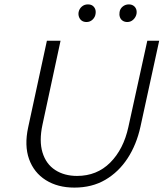

<svg xmlns="http://www.w3.org/2000/svg" viewBox="-20 -843 743 872"><path d="M318 9Q242 9 188 -25Q134 -59 112 -120.5Q90 -182 108 -265L193 -658H255L173 -277Q157 -203 173 -150.5Q189 -98 230.5 -71Q272 -44 330 -44Q420 -44 480.5 -104.5Q541 -165 563 -266L649 -658H703L618 -268Q600 -186 559.5 -124Q519 -62 458.5 -26.5Q398 9 318 9ZM373 -743Q360 -743 351.5 -749Q343 -755 339 -765.5Q335 -776 337 -788Q340 -803 351.5 -813Q363 -823 379 -823Q392 -823 400 -817.5Q408 -812 412 -802.5Q416 -793 414 -780Q412 -765 400.5 -754Q389 -743 373 -743ZM558 -743Q546 -743 537 -749Q528 -755 524.5 -765.5Q521 -776 523 -788Q525 -803 537 -813Q549 -823 565 -823Q577 -823 585.5 -817.5Q594 -812 598 -802.5Q602 -793 600 -780Q597 -765 585.5 -754Q574 -743 558 -743Z"/></svg>

Font: Ysabeau Infant Light
Style: Italic
Weight: 300
Italic angle: -12°
Designer: Christian Thalmann (Catharsis Fonts)
Version: Version 2.001;gftools[0.9.30]; featfreeze: ss01,ss02,lnum